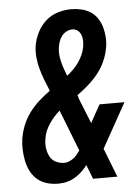

<svg xmlns="http://www.w3.org/2000/svg" viewBox="-53 -785 607 835"><g transform="rotate(-5 250.0 -367.5)"><path d="M169 8Q143 8 119.5 1.5Q96 -5 77.5 -20.5Q59 -36 48 -57.5Q37 -79 32 -103Q27 -127 26 -152.5Q25 -178 29 -203Q34 -232 45.5 -260Q57 -288 75.5 -313Q94 -338 117.5 -359Q141 -380 166 -398L165 -400Q155 -423 146 -447Q137 -471 130 -495.5Q123 -520 120.5 -546.5Q118 -573 122 -600Q127 -628 141 -656Q155 -684 178 -704.5Q201 -725 230.5 -734Q260 -743 288 -743Q311 -743 333 -738Q355 -733 373 -721.5Q391 -710 403 -692Q415 -674 421 -653Q427 -632 428.5 -609Q430 -586 426 -563Q421 -534 408.5 -505.5Q396 -477 376.5 -452.5Q357 -428 333 -407Q309 -386 284 -368Q285 -365 286.5 -361.5Q288 -358 288 -354L333 -242L376 -320H485L396 -160Q391 -151 386.5 -143Q382 -135 377 -126L426 0H320L306 -36L296 -62Q277 -36 250.5 -17.5Q224 1 194 6L183 7ZM247 -456Q262 -468 275 -481Q288 -494 298.5 -509Q309 -524 316.5 -541Q324 -558 327 -575Q329 -588 329 -601.5Q329 -615 324.5 -627Q320 -639 310 -647Q300 -655 287 -655Q274 -655 262 -649Q250 -643 241.5 -632.5Q233 -622 228.5 -609.5Q224 -597 222 -585Q219 -567 220.5 -550.5Q222 -534 226 -518Q230 -502 235.5 -486.5Q241 -471 247 -456ZM202 -80Q212 -80 222 -84Q232 -88 241 -94.5Q250 -101 257 -109.5Q264 -118 271 -128L201 -308Q174 -285 154 -255Q134 -225 129 -193Q125 -172 127.5 -152Q130 -132 138.5 -115Q147 -98 164 -89Q181 -80 202 -80Z"/></g></svg>

Font: Iosevka Curly Semibold
Style: Italic
Weight: 600
Italic angle: -9°
Monospace: yes
Designer: Belleve Invis
Foundry: Belleve Invis
Version: Version 22.1.2; ttfautohint (v1.8.4)